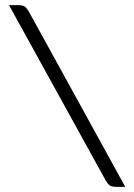

<svg xmlns="http://www.w3.org/2000/svg" viewBox="-20 -685 521 745"><path d="M15 -665H49Q70 -665 77.5 -658.5Q85 -652 92 -640L466 40H433Q412 40 404.5 33.5Q397 27 390 15Z"/></svg>

Font: Changa
Style: Bold
Weight: 700
Designer: Eduardo Rodriguez Tunni
Foundry: Eduardo Rodriguez Tunni
Version: Version 3.002; ttfautohint (v1.8.2)